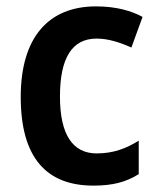

<svg xmlns="http://www.w3.org/2000/svg" viewBox="-20 -572 496 602"><path d="M273 10C333 10 375 -1 415 -26V-131C375 -106 335 -91 283 -91C208 -91 168 -150 168 -269C168 -389 205 -451 283 -451C318 -451 354 -440 392 -423L427 -519C392 -538 344 -552 281 -552C134 -552 45 -457 45 -268C45 -77 126 10 273 10Z"/></svg>

Font: Noto Sans Gujarati UI SemiCondensed SemiBold
Style: Regular
Weight: 600
Width: 4
Designer: Jelle Bosma - Monotype Design Team, Universal Thirst
Foundry: Monotype Imaging Inc.
Version: Version 2.106